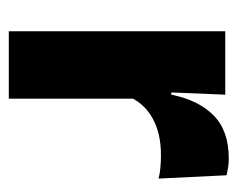

<svg xmlns="http://www.w3.org/2000/svg" viewBox="-72 -468 540 436"><g transform="rotate(90 198.0 -250.0)"><path d="M201 -276 159 -369H195Q207 -430 241.8 -464.8Q276.5 -499.5 340 -499.5Q351 -499.5 360.2 -498Q369.5 -496.5 378 -494.5L385.5 -340Q375 -343 361 -344.2Q347 -345.5 332.5 -345.5Q283.5 -345.5 250 -327.2Q216.5 -309 201 -276ZM51 0V-491.5H195L188.5 -334.5L204 -332.5V0Z"/></g></svg>

Font: Anek Gujarati
Style: Bold
Weight: 700
Version: Version 1.003